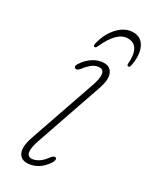

<svg xmlns="http://www.w3.org/2000/svg" viewBox="-158 -622 543 674"><g transform="rotate(30 113.5 -285.0)"><path d="M84 -14Q95 -14 109 -21.8Q123 -29.5 139 -51Q148.5 -64 156.5 -59.5Q160 -57.5 159.2 -51.5Q158.5 -45.5 154.5 -40Q139 -15.5 118.5 -4Q98 7.5 77.5 7.5Q52 7.5 43 -14.2Q34 -36 49 -79.5L141 -345.5Q152 -376.5 149.8 -393.8Q147.5 -411 131 -411Q118 -411 105.2 -402.5Q92.5 -394 75 -372Q66 -361 58 -365.5Q50 -371 59.5 -384Q74 -406.5 95 -419.5Q116 -432.5 137.5 -432.5Q163 -432.5 172 -410.5Q181 -388.5 166.5 -347.5L74 -79.5Q51.5 -14 84 -14ZM166.6 -549Q122.8 -549 88.8 -472.5Q85.2 -464 80.3 -464Q73.4 -464 75.9 -476Q86.4 -520.5 113.3 -548.8Q140.2 -577 172.6 -577Q205 -577 219 -547.8Q233 -518.5 223.7 -472.5Q222.1 -464 216.4 -464Q210.7 -464 211.1 -472.5Q216.8 -549 166.6 -549Z"/></g></svg>

Font: Fraunces144ptSuperSoftThinItalic
Style: Italic
Weight: 100
Italic angle: -16°
Version: Version 1.000;[0bf87f6ff]